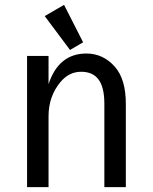

<svg xmlns="http://www.w3.org/2000/svg" viewBox="-20 -766 626 786"><path d="M242.2 -746.1 320.3 -592.8 266.6 -561.5 163.1 -700.2ZM90.8 0V-537.1H178.7V-421.4Q220.2 -546.9 333.5 -546.9Q402.8 -546.9 450.7 -492.2Q495.1 -441.4 495.1 -341.3V0H407.2V-341.3Q407.2 -410.2 382.3 -441.9Q358.9 -472.2 312 -472.2Q262.7 -472.2 227.5 -430.2Q178.7 -372.1 178.7 -289.1V0Z"/></svg>

Font: Consola Mono
Style: Book
Weight: 400
Monospace: yes
Version: Version 2.001